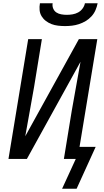

<svg xmlns="http://www.w3.org/2000/svg" viewBox="-20 -975 640 1178"><path d="M379 -815Q358 -815 336.5 -817.5Q315 -820 296.5 -827Q278 -834 262 -846Q246 -858 235.5 -875Q225 -892 223 -913Q221 -934 225 -955H303Q300 -938 306.5 -922.5Q313 -907 326 -898.5Q339 -890 356 -887Q373 -884 390 -884Q407 -884 425 -887Q443 -890 459 -898.5Q475 -907 486.5 -922.5Q498 -938 501 -955H579Q575 -934 566 -913Q557 -892 541.5 -875Q526 -858 506 -846Q486 -834 464.5 -827Q443 -820 421.5 -817.5Q400 -815 379 -815ZM361 183 445 0H372L420 -294Q433 -370 447 -445.5Q461 -521 474 -596L145 0H32L153 -735H237L189 -441Q176 -365 162 -289.5Q148 -214 135 -139L464 -735H577L468 -74H567L450 183Z"/></svg>

Font: Iosevka Extended Oblique
Style: Regular
Weight: 400
Width: 7
Italic angle: -9°
Monospace: yes
Designer: Belleve Invis
Foundry: Belleve Invis
Version: Version 32.0.1; ttfautohint (v1.8.4)